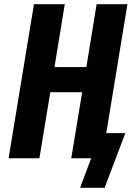

<svg xmlns="http://www.w3.org/2000/svg" viewBox="-20 -755 640 916"><path d="M362 141 415 0H320L372 -315H220L168 0H21L142 -735H289L240 -435H392L441 -735H588L487 -120H578L479 141Z"/></svg>

Font: Iosevka Curly Heavy Extended
Style: Italic
Weight: 900
Width: 7
Italic angle: -9°
Monospace: yes
Designer: Belleve Invis
Foundry: Belleve Invis
Version: Version 11.1.0; ttfautohint (v1.8.3)